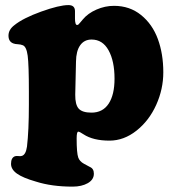

<svg xmlns="http://www.w3.org/2000/svg" viewBox="-20 -523 674 740"><path d="M91.3 -119.1V-170.4Q91.3 -273.4 86.7 -308.3Q82 -343.3 67.9 -348.6Q59.6 -352.1 48.8 -352.5Q38.1 -353 31.7 -355.5Q12.7 -362.3 12.7 -385.7Q12.7 -408.7 35.2 -425.8Q68.8 -453.1 138.7 -478.3Q208.5 -503.4 243.7 -503.4Q269 -503.4 269 -480V-451.2Q269 -440.4 271 -433.3Q272.9 -426.3 277.8 -426.8Q280.3 -426.8 282.7 -429Q285.2 -431.2 290.3 -437.5Q295.4 -443.8 299.3 -448.2Q318.8 -471.7 351.8 -486.1Q384.8 -500.5 419.4 -500.5Q480 -500.5 523.7 -465.1Q567.4 -429.7 588.4 -372.6Q609.4 -315.4 609.4 -244.6Q609.4 -179.2 582 -118.7Q554.7 -58.1 506.1 -19.5Q457.5 19 401.9 19Q338.9 19 301.8 -5.4Q286.6 -15.6 281.7 -15.6Q275.4 -15.6 275.4 11.2Q275.4 66.9 281.7 84.5Q287.1 99.1 303.2 107.9Q307.1 110.4 326.7 120.6Q341.8 127 341.8 146.5Q341.8 169.4 318.4 182.9Q294.9 196.3 259.8 196.3Q179.2 196.3 118.2 176.8Q68.4 162.6 45.4 146.2Q22.5 129.9 22.5 108.4Q22.5 84.5 38.1 79.1Q43.5 77.6 52 78.6Q60.5 79.6 64.9 77.6Q79.6 72.8 84 42Q91.3 -19.5 91.3 -119.1ZM332.5 -88.9Q376 -88.9 398.7 -123.3Q421.4 -157.7 421.4 -219.7Q421.4 -287.6 398.4 -329.1Q375.5 -370.6 333 -370.6Q304.7 -370.6 289.1 -348.6Q273.4 -326.7 272.9 -285.6L270 -158.2Q269.5 -119.6 283.4 -104.2Q297.4 -88.9 332.5 -88.9Z"/></svg>

Font: Cooper* ExtraBold
Style: Regular
Weight: 800
Designer: Owen Earl
Foundry: indestructible type*
Version: Version 0.001